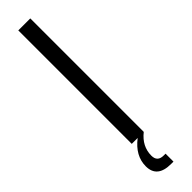

<svg xmlns="http://www.w3.org/2000/svg" viewBox="-297 -650 804 804"><g transform="rotate(-45 104.5 -248.0)"><path d="M140 -672V0Q92 38 92 93Q92 129 129 129H140V176H126Q44 176 44 108Q44 46 104 0H69V-672Z"/></g></svg>

Font: Khand
Style: Regular
Weight: 400
Designer: Devanagari: Sanchit Sawaria, Jyotish Sonowal; Latin: Satya Rajpurohit
Foundry: Indian Type Foundry
Version: Version 1.100;PS 1.0;hotconv 1.0.78;makeotf.lib2.5.61930; tt